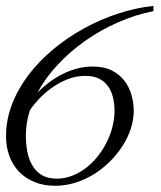

<svg xmlns="http://www.w3.org/2000/svg" viewBox="-49 -611 539 643"><path d="M464.8 -573.7Q403.3 -561.5 345 -535.6Q286.6 -509.8 235.8 -473.9Q185.1 -438 144 -394Q103 -350.1 76.7 -301.3Q93.3 -317.9 113.5 -333.5Q133.8 -349.1 157.2 -361.3Q180.7 -373.5 207 -380.9Q233.4 -388.2 261.7 -388.2Q299.8 -388.2 325.9 -374.8Q352.1 -361.3 368.2 -339.8Q384.3 -318.4 391.6 -292Q398.9 -265.6 398.9 -239.7Q398.9 -210.4 389.2 -180.4Q379.4 -150.4 361.6 -122.6Q343.8 -94.7 319.3 -70.3Q294.9 -45.9 265.9 -27.8Q236.8 -9.8 203.6 0.7Q170.4 11.2 135.7 11.2Q96.7 11.2 66.2 -1.5Q35.6 -14.2 14.4 -36.4Q-6.8 -58.6 -17.8 -88.9Q-28.8 -119.1 -28.8 -154.8Q-28.8 -210 -8.8 -261.7Q11.2 -313.5 46.4 -359.9Q81.5 -406.2 129.2 -445.8Q176.8 -485.4 231.7 -515.6Q286.6 -545.9 346.2 -565.4Q405.8 -585 464.8 -591.3ZM236.8 -356.9Q205.6 -356.9 177 -345.5Q148.4 -334 124.5 -316.9Q100.6 -299.8 81.8 -279.8Q63 -259.8 51.3 -242.2Q44.4 -220.7 41 -199.7Q37.6 -178.7 37.6 -157.2Q37.6 -130.4 42.2 -104.5Q46.9 -78.6 58.6 -58.1Q70.3 -37.6 90.3 -25.1Q110.4 -12.7 141.1 -12.7Q167 -12.7 191.4 -22Q215.8 -31.2 237.3 -47.4Q258.8 -63.5 276.6 -85.4Q294.4 -107.4 307.4 -132.8Q320.3 -158.2 327.4 -185.5Q334.5 -212.9 334.5 -240.2Q334.5 -263.7 329.3 -284.9Q324.2 -306.2 312.7 -322.3Q301.3 -338.4 282.7 -347.7Q264.2 -356.9 236.8 -356.9Z"/></svg>

Font: Dynalight
Style: Regular
Weight: 400
Version: Version 1.000